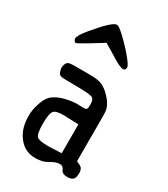

<svg xmlns="http://www.w3.org/2000/svg" viewBox="-189 -848 815 934"><g transform="rotate(30 219.0 -380.5)"><path d="M210.9 -331.1 243.2 -330.1Q255.9 -330.1 261.7 -333Q267.6 -335.9 267.1 -362.8Q266.6 -389.6 253.9 -396.5Q236.3 -404.3 163.6 -404.3Q90.8 -404.3 77.1 -407.2Q63.5 -410.2 59.6 -426.8Q54.7 -438.5 55.7 -447.3Q55.7 -456.1 60.5 -468.3Q65.4 -480.5 79.1 -483.4Q88.9 -485.4 108.4 -485.4Q115.2 -485.4 123 -485.4H155.3Q168 -485.4 177.7 -485.4Q220.7 -485.4 236.3 -482.4Q275.4 -475.6 308.6 -439.5Q335.9 -412.1 344.7 -382.8Q348.6 -369.1 348.6 -341.8V-89.8Q354.5 -86.9 367.7 -80.6Q380.9 -74.2 384.8 -61.5Q387.7 -51.8 386.7 -41Q386.7 -30.3 383.8 -19.5Q376 1 345.7 1Q316.4 1 309.1 -17.6Q301.8 -36.1 284.2 -36.1Q283.2 -36.1 282.2 -36.1Q261.7 -36.1 233.4 -18.6Q205.1 -1 164.1 -1Q97.7 -1 60.5 -60.5Q34.2 -100.6 34.2 -164.1Q34.2 -193.4 43 -223.6Q57.6 -275.4 83.5 -294.4Q109.4 -313.5 146 -322.3Q182.6 -331.1 210.9 -331.1ZM264.6 -248 183.6 -251Q138.7 -251 127.9 -239.3Q113.3 -226.6 113.3 -167Q113.3 -107.4 126 -95.2Q138.7 -83 183.6 -83H200.2L264.6 -85.9ZM42 -599.6V-602.5Q42 -620.1 79.1 -664.1Q160.2 -761.7 184.6 -761.7Q201.2 -761.7 256.8 -704.1Q285.2 -675.8 308.1 -646.5Q331.1 -617.2 332 -607.4Q332 -586.9 313.5 -589.8Q294.9 -592.8 261.7 -613.8Q228.5 -634.8 184.6 -660.2Q164.1 -646.5 115.2 -617.2Q62.5 -585 55.2 -584.5Q47.9 -584 42 -599.6Z"/></g></svg>

Font: Semi-Sweet
Style: Book
Weight: 400
Designer: Walter E Stewart
Version: 0.5